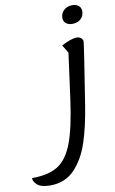

<svg xmlns="http://www.w3.org/2000/svg" viewBox="-253 -795 728 1218"><g transform="rotate(-10 111.0 -186.0)"><path d="M335 -499Q335 -480 274 -97Q253 37 220 137Q187 237 126 301Q65 365 -31 365Q-88 365 -113 344Q-138 323 -138 299Q-31 299 30 260.5Q91 222 127.5 125.5Q164 29 189 -156L228 -445L197 -496Q225 -512 251.5 -521Q278 -530 295 -530Q313 -530 324 -520Q335 -510 335 -499ZM228 -667Q228 -698 249.5 -717.5Q271 -737 304 -737Q329 -737 344.5 -724Q360 -711 360 -689Q360 -658 339 -639Q318 -620 284 -620Q259 -620 243.5 -633Q228 -646 228 -667Z"/></g></svg>

Font: Lemonada Light
Style: Regular
Weight: 300
Designer: Mohamed Gaber (Arabic) Eduardo Tunni (Latin)
Foundry: Kief Type Foundry
Version: Version 3.006